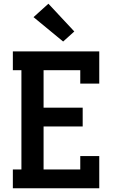

<svg xmlns="http://www.w3.org/2000/svg" viewBox="-20 -1011 640 1031"><path d="M49 0V-101H95V-634H49V-735H513V-562H411V-634H214V-433H424V-332H214V-101H411V-173H513V0ZM319 -788 160 -919 240 -991 379 -842Z"/></svg>

Font: Iosevka Slab Extended
Style: Bold
Weight: 700
Width: 7
Monospace: yes
Designer: Belleve Invis
Foundry: Belleve Invis
Version: Version 11.1.0; ttfautohint (v1.8.3)